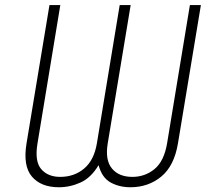

<svg xmlns="http://www.w3.org/2000/svg" viewBox="-20 -748 863 777"><path d="M87.4 -168 180.2 -727.5H224.1L131.8 -168Q119.6 -95.2 146.7 -63.7Q173.8 -32.2 223.6 -32.2Q280.8 -32.2 320.8 -66.2Q360.8 -100.1 372.1 -168L464.4 -727.5H508.8L416 -168Q404.8 -100.1 432.9 -66.2Q460.9 -32.2 515.6 -32.2Q566.9 -32.2 605.5 -64Q644 -95.7 656.2 -168L748.5 -727.5H793L700.2 -168Q685.1 -76.7 632.6 -33.4Q580.1 9.8 507.8 9.8Q462.9 9.8 427.7 -9.5Q392.6 -28.8 378.9 -79.6Q348.6 -28.8 306.2 -9.5Q263.7 9.8 218.3 9.8Q146 9.8 109.1 -33.4Q72.3 -76.7 87.4 -168Z"/></svg>

Font: Inter Extra Light
Style: Italic
Weight: 200
Italic angle: -9.39999°
Designer: Rasmus Andersson
Foundry: rsms
Version: Version 4.000;git-3c8e0fc